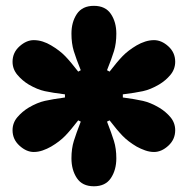

<svg xmlns="http://www.w3.org/2000/svg" viewBox="-20 -861 649 664"><path d="M304.7 -216.8Q264.6 -216.8 245.8 -245.1Q227.1 -273.4 227.1 -313.5Q227.1 -347.2 235.4 -373.8Q243.7 -400.4 259.3 -440.4L250.5 -444.8Q224.6 -411.1 205.6 -391.4Q186.5 -371.6 156.7 -354Q143.1 -346.2 127.7 -340.8Q112.3 -335.4 96.7 -335.4Q71.3 -335.4 47.4 -357.2Q23.4 -378.9 23.4 -410.6Q23.4 -436 40 -455.6Q56.6 -475.1 79.1 -488.8Q108.9 -506.3 135.3 -512.2Q161.6 -518.1 204.6 -523.9V-534.7Q161.6 -540 135.3 -545.7Q108.9 -551.3 79.1 -568.8Q56.6 -582.5 40 -602.3Q23.4 -622.1 23.4 -647.5Q23.4 -679.2 47.4 -700.7Q71.3 -722.2 96.7 -722.2Q112.3 -722.2 127.7 -717.3Q143.1 -712.4 156.7 -704.1Q186.5 -686.5 205.6 -666.7Q224.6 -647 250.5 -613.3L259.3 -618.2Q243.2 -658.2 235.1 -684.6Q227.1 -710.9 227.1 -744.6Q227.1 -784.7 245.8 -812.7Q264.6 -840.8 304.7 -840.8Q344.7 -840.8 363.5 -812.7Q382.3 -784.7 382.3 -744.6Q382.3 -710.9 374.3 -684.6Q366.2 -658.2 350.1 -618.2L358.9 -613.3Q384.8 -647 403.8 -666.7Q422.9 -686.5 452.6 -704.1Q466.8 -712.4 482.2 -717.3Q497.6 -722.2 512.7 -722.2Q538.6 -722.2 562.3 -700.7Q585.9 -679.2 585.9 -647.5Q585.9 -622.1 569.6 -602.3Q553.2 -582.5 530.3 -568.8Q500.5 -551.3 474.1 -545.7Q447.8 -540 404.8 -534.7V-523.9Q447.8 -518.1 474.1 -512.2Q500.5 -506.3 530.3 -488.8Q553.2 -475.1 569.6 -455.6Q585.9 -436 585.9 -410.6Q585.9 -378.9 562.3 -357.2Q538.6 -335.4 512.7 -335.4Q497.6 -335.4 482.2 -340.8Q466.8 -346.2 452.6 -354Q422.9 -371.6 403.8 -391.4Q384.8 -411.1 358.9 -444.8L350.1 -440.4Q365.7 -400.4 374 -373.8Q382.3 -347.2 382.3 -313.5Q382.3 -273.4 363.5 -245.1Q344.7 -216.8 304.7 -216.8Z"/></svg>

Font: Pinar Black
Style: Regular
Weight: 900
Designer: Amin Abedi
Version: Version 3.000